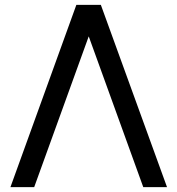

<svg xmlns="http://www.w3.org/2000/svg" viewBox="-20 -772 732 792"><path d="M571 0H669L396 -752H295L23 0H121L346 -622Z"/></svg>

Font: Hibana 45 SubMedium
Style: Regular
Weight: 500
Width: 6
Designer: pygmalion
Foundry: ybstudio
Version: Version 2021.007;FEAKit 1.0